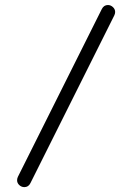

<svg xmlns="http://www.w3.org/2000/svg" viewBox="-20 -592 540 784"><path d="M450.2 -543Q450.2 -536.4 446.8 -529.3L104.2 155.8Q96.2 172.1 79.3 172.1Q67.9 172.1 58.8 163.8Q49.8 155.5 49.8 144Q49.8 137 53 130.1L395.8 -555.2Q404.1 -571.5 420.7 -571.5Q431.9 -571.5 441 -563.1Q450.2 -554.7 450.2 -543Z"/></svg>

Font: EnergyBar
Style: Regular
Weight: 400
Italic angle: -10°
Version: 1.0 2000-03-28